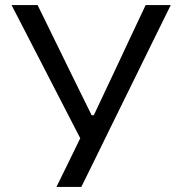

<svg xmlns="http://www.w3.org/2000/svg" viewBox="-20 -733 716 753"><path d="M201.4 0Q223.7 -45 246.6 -92Q269.6 -138.9 294.7 -190.8L131.5 -507.3Q105 -559 80.7 -605.9Q56.5 -652.8 25.3 -713H127.5Q149.9 -667.2 167.6 -631.2Q185.3 -595.1 200.5 -563.9Q215.8 -532.7 230.9 -501.9Q246 -471.1 263.6 -434.9L339.3 -281.3H348L419.1 -432.1Q436.7 -469.5 451.7 -501.4Q466.6 -533.4 481.3 -564.8Q496 -596.2 513 -632.1Q529.9 -668 551.2 -713H649.6Q617.8 -648.7 583.3 -578.5Q548.9 -508.3 520.4 -450.4L409.4 -224.8Q384.6 -173.6 355.2 -114Q325.7 -54.3 299 0Z"/></svg>

Font: Commissioner Thin
Style: Regular
Weight: 100
Designer: Kostas Bartsokas
Foundry: Kostas Bartsokas
Version: Version 1.001;gftools[0.9.23]